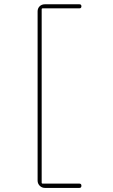

<svg xmlns="http://www.w3.org/2000/svg" viewBox="-20 -790 540 920"><path d="M195.3 110.4Q180.7 110.4 170.4 100.1Q160.2 89.8 160.2 75.2V-735.4Q160.2 -750 169.9 -759.8Q179.7 -769.5 195.3 -769.5H360.4Q370.1 -769.5 370.1 -759.8Q370.1 -750 360.4 -750H184.6Q179.7 -750 179.7 -745.1V85Q179.7 89.8 184.6 89.8H360.4Q370.1 89.8 370.1 100.1Q370.1 110.4 360.4 110.4Z"/></svg>

Font: Rounded-X Mgen+ 2m thin
Style: Regular
Weight: 100
Designer: [Source Han Sans]
Ryoko NISHIZUKA  (kana & ideographs); Paul D. Hunt (Latin, Greek & Cyrillic); Wenlong ZHANG  (bopomofo
Version: Version 1.059.20150602